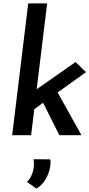

<svg xmlns="http://www.w3.org/2000/svg" viewBox="-20 -800 529 1136"><path d="M321 -253 462 0H331L235 -192L183 -154L164 0H52L147 -780H259L197 -272L427 -433L489 -373ZM139 276Q159 259 170 229Q181 199 181 166Q181 158 179 142L278 143Q279 149 279 161Q279 204 256.5 248.5Q234 293 196 316Z"/></svg>

Font: Josefin Sans SemiBold
Style: Italic
Weight: 600
Italic angle: -7°
Designer: Santiago Orozco
Foundry: Typemade
Version: Version 2.000